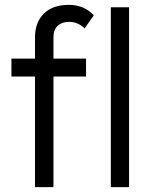

<svg xmlns="http://www.w3.org/2000/svg" viewBox="-20 -770 624 790"><path d="M263 -750Q326 -750 366 -707L328 -653Q301 -680 265 -680Q235 -680 217.5 -664Q200 -648 200 -618V-529H334V-455H200V0H124V-455H27V-529H124V-617Q124 -678 160.5 -714Q197 -750 263 -750ZM436 -740H511V0H436Z"/></svg>

Font: Lexend HM
Style: Regular
Weight: 400
Designer: Bonnie Shaver-Troup, Thomas Jockin, Octavio Pardo
Foundry: Lexend
Version: Version 1.091